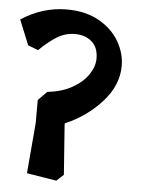

<svg xmlns="http://www.w3.org/2000/svg" viewBox="-50 -679 557 754"><g transform="rotate(5 228.5 -302.5)"><path d="M213.9 -192.9V-184.1L228 8.8L200.2 34.2L83 15.1L100.1 -185.1V-274.9L134.8 -310.1Q190.9 -315.9 231.9 -338.9Q272.9 -361.8 294.4 -393.8Q315.9 -425.8 315.9 -457Q315.9 -501 290 -523.4Q264.2 -545.9 224.1 -545.9Q187 -545.9 155 -526.9Q123 -507.8 84 -470.2L43.9 -485.8L3.9 -584Q87.9 -639.2 184.1 -639.2Q257.3 -639.2 310.1 -609.6Q362.8 -580.1 389.9 -533.4Q417 -486.8 417 -437Q417 -360.8 357.9 -294.9Q298.8 -229 213.9 -192.9Z"/></g></svg>

Font: Sura
Style: Bold
Weight: 700
Designer: Carolina Giovagnoli
Foundry: Huerta Tipografica
Version: Version 1.002;PS 001.002;hotconv 1.0.70;makeotf.lib2.5.58329